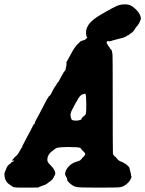

<svg xmlns="http://www.w3.org/2000/svg" viewBox="-74 -825 665 879"><path d="M490 -805Q506 -806 519 -802Q530 -798 538 -791Q553 -779 561 -767Q571 -752 571 -739Q571 -735 570 -735Q569 -735 568 -731Q566 -722 559 -713Q558 -710 553.5 -705.5Q549 -701 546 -696Q536 -678 523 -671Q520 -669 518 -667Q516 -665 513.5 -664Q511 -663 509 -662Q507 -661 504 -659Q500 -655 485 -651Q475 -649 465 -646Q455 -643 448 -641.5Q441 -640 437 -638Q428 -635 425 -636Q422 -637 420 -637Q415 -636 415 -633Q415 -632 414 -632Q414 -632 414 -630.5Q414 -629 415 -626.5Q416 -624 418 -622L421 -616Q423 -614 425.5 -610.5Q428 -607 428 -607Q428 -607 430 -603Q433 -598 435 -598Q438 -597 441 -576Q442 -570 442 -412Q442 -127 443 -122Q445 -114 452 -109Q459 -103 464 -96Q468 -90 480 -85Q489 -82 497 -77Q504 -73 510 -67Q512 -66 514 -63Q516 -60 517.5 -58.5Q519 -57 518.5 -56.5Q518 -56 519.5 -52Q521 -48 521 -46.5Q521 -45 523.5 -36Q526 -27 526 -22.5Q526 -18 526.5 -17Q527 -16 528 -18L529 -19Q530 -17 524 -5Q521 3 512 12Q496 28 477 32Q465 34 373 34Q287 34 277 31Q269 30 260 25Q251 19 243 12Q241 9 238.5 6.5Q236 4 234.5 2Q233 0 233.5 -0.5Q234 -1 234 -2Q233 -10 228 -17Q224 -23 224 -29Q224 -36 228 -45Q235 -59 248 -70Q262 -82 287 -88Q295 -91 299 -97Q304 -104 310 -109Q316 -114 316 -119.5Q316 -125 309 -131Q304 -135 300 -140Q296 -147 293 -148Q286 -152 237 -152Q203 -151 197 -150Q185 -149 176 -142Q172 -138 167 -135Q151 -124 145 -108Q142 -99 143 -90Q143 -83 156 -70Q167 -59 170 -54Q179 -40 179 -31Q179 -27 178 -25.5Q177 -24 175.5 -20.5Q174 -17 171 -12Q166 -2 156 5Q153 7 150 9Q140 18 132 21Q128 23 118 26Q109 29 106 30.5Q103 32 103.5 32.5Q104 33 98.5 33.5Q93 34 48 34Q3 34 -3 33Q-17 32 -17 29Q-17 28 -23 25Q-26 23 -28.5 21Q-31 19 -34 17Q-42 12 -44 6Q-44 5 -47 2Q-52 -7 -53 -18Q-55 -29 -52 -37Q-51 -40 -47.5 -47.5Q-44 -55 -44 -56Q-44 -57 -43.5 -57.5Q-43 -58 -43 -58.5Q-43 -59 -42 -60V-61Q-42 -61 -40 -63.5Q-38 -66 -38 -66L-37 -67Q-34 -70 -35 -70L-31 -73Q-27 -76 -25 -77L-24 -79H-25L-21 -82Q-10 -87 -9 -90H-17Q-20 -89 -20.5 -89Q-21 -89 -17 -93Q-13 -99 -9 -103Q3 -113 7.5 -119Q12 -125 22 -144L25 -151L26 -148V-146L27 -147Q27 -148 27.5 -150Q28 -152 27 -152.5Q26 -153 37 -173Q43 -184 46.5 -191.5Q50 -199 53.5 -204.5Q57 -210 61 -218Q65 -226 69.5 -235Q74 -244 77.5 -250.5Q81 -257 82 -257Q83 -256 85 -258Q85 -260 84.5 -260.5Q84 -261 87 -267.5Q90 -274 91.5 -276.5Q93 -279 99.5 -291.5Q106 -304 109 -309Q115 -320 126 -342Q131 -352 141 -370L151 -386Q152 -385 155 -388Q157 -389 172 -419Q176 -426 179 -430Q183 -434 187 -443Q189 -446 190 -446.5Q191 -447 193 -450Q195 -453 196 -454.5Q197 -456 200.5 -463.5Q204 -471 207 -475.5Q210 -480 214 -487.5Q218 -495 218.5 -495.5Q219 -496 221.5 -499Q224 -502 225 -504Q226 -506 226.5 -507.5Q227 -509 227 -510V-512Q228 -513 227.5 -514Q227 -515 228 -517Q229 -519 228.5 -519Q228 -519 229 -521Q231 -527 230 -527Q229 -527 230 -529Q231 -530 231 -533Q231 -536 229.5 -536Q228 -536 232.5 -544.5Q237 -553 239 -556Q245 -568 258 -591Q265 -603 272 -612Q278 -620 288 -629.5Q298 -639 299 -638Q301 -637 305 -640Q307 -641 309 -641Q312 -640 319 -646L321 -647H320L321 -649Q324 -650 325 -652Q326 -654 325.5 -655Q325 -656 323.5 -656Q322 -656 322 -658Q322 -660 321 -664Q319 -675 321 -688Q325 -704 336 -718Q349 -733 373 -749Q384 -756 402 -766.5Q420 -777 437 -786Q454 -795 463 -799Q478 -804 490 -805ZM317 -395Q315 -398 310 -395Q307 -394 303 -392.5Q299 -391 297 -389Q292 -386 285 -375Q270 -350 261 -332Q259 -327 257 -324Q251 -314 249 -303Q248 -297 250 -289Q252 -284 252 -282Q253 -276 261 -274Q272 -272 278 -273Q290 -274 293 -276Q296 -278 296 -277.5Q296 -277 296.5 -276.5Q297 -276 298 -276.5Q299 -277 299 -278Q299 -279 298 -279Q297 -279 300 -283Q304 -290 311 -294Q318 -299 319.5 -306.5Q321 -314 321 -347Q321 -391 317 -395Z"/></svg>

Font: TT2020 Style B
Style: Italic
Weight: 400
Italic angle: -15°
Version: Version 0.2.000